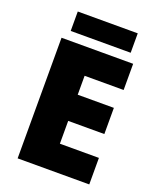

<svg xmlns="http://www.w3.org/2000/svg" viewBox="-160 -975 869 1068"><g transform="rotate(20 274.5 -441.0)"><path d="M501 0H77V-714H501V-559H270V-447H484V-292H270V-157H501ZM467 -882V-767H112V-882Z"/></g></svg>

Font: Noto Sans Lao Black
Style: Regular
Weight: 900
Designer: Monotype Design Team
Foundry: Monotype Imaging Inc.
Version: Version 2.003; ttfautohint (v1.8.4.7-5d5b)